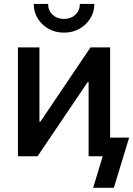

<svg xmlns="http://www.w3.org/2000/svg" viewBox="-20 -774 660 951"><path d="M525.4 0H418.9V-367.2H414.1L166 0H68.8V-539.1H175.3V-171.4H180.2L428.2 -539.1H525.4ZM296.9 -612.3Q254.9 -612.3 220.9 -631.1Q187 -649.9 167 -682.4Q147 -714.8 147 -754.4H218.3Q218.3 -722.2 240.5 -701.2Q262.7 -680.2 296.9 -680.2Q331.1 -680.2 353.3 -701.2Q375.5 -722.2 375.5 -754.4H447.3Q447.3 -714.8 427.2 -682.6Q407.2 -650.4 373.3 -631.3Q339.4 -612.3 296.9 -612.3ZM441.4 156.2 488.8 0H454.1V-92.3H619.6L543.9 156.2Z"/></svg>

Font: Inter 18pt Medium
Style: Regular
Weight: 500
Designer: Rasmus Andersson
Foundry: rsms
Version: Version 4.001;git-66647c0bb